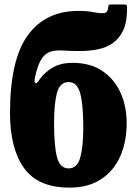

<svg xmlns="http://www.w3.org/2000/svg" viewBox="-20 -817 608 854"><path d="M545 -782.5Q546 -721.5 528.8 -683.8Q511.5 -646 482 -625.5Q452.5 -605 414.8 -597.5Q377 -590 336.5 -590Q295.5 -590 263.5 -592.2Q231.5 -594.5 207.5 -588.2Q183.5 -582 166 -556.8Q148.5 -531.5 136.5 -477Q131 -453 136.5 -447.5Q142 -442 156 -463.5Q175.5 -492.5 211.8 -515Q248 -537.5 303 -537.5Q382 -537.5 435.5 -501.2Q489 -465 516.2 -404.2Q543.5 -343.5 543.5 -270Q543.5 -186.5 514.8 -121.8Q486 -57 429.5 -19.8Q373 17.5 289 17.5Q149 17.5 86.8 -69.5Q24.5 -156.5 24.5 -313.5Q24.5 -550.5 103.2 -659.5Q182 -768.5 329 -768.5Q367.5 -768.5 396.5 -762.8Q425.5 -757 442.5 -758.8Q459.5 -760.5 461 -783.5Q462 -792 463.8 -794.5Q465.5 -797 475 -797H532Q541 -797 543 -794.2Q545 -791.5 545 -782.5ZM220.5 -270Q220.5 -170 233.2 -119Q246 -68 285.5 -68Q323.5 -68 337 -116.5Q350.5 -165 350.5 -250Q350.5 -350 337 -401Q323.5 -452 285.5 -452Q246 -452 233.2 -403.5Q220.5 -355 220.5 -270Z"/></svg>

Font: Besley* Narrow Heavy
Style: Regular
Weight: 800
Width: 4
Designer: Owen Earl
Foundry: indestructible type*
Version: Version 3.000; ttfautohint (v1.8.3)